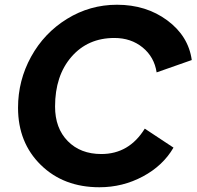

<svg xmlns="http://www.w3.org/2000/svg" viewBox="-20 -777 828 809"><path d="M399 12Q248 12 152 -82Q56 -176 56 -323Q56 -438 111 -538Q166 -638 262.5 -697.5Q359 -757 473 -757Q596 -757 685 -691Q774 -625 788 -524L640 -472Q630 -537 581 -577Q532 -617 462 -617Q350 -617 281 -537.5Q212 -458 212 -328Q212 -237 265.5 -182.5Q319 -128 407 -128Q524 -128 590 -235L711 -155Q667 -79 582 -33.5Q497 12 399 12Z"/></svg>

Font: Plus Jakarta Display
Style: Bold Italic
Weight: 700
Italic angle: -12°
Designer: Gumpita Rahayu
Foundry: Tokotype Studio
Version: Version 1.000;hotconv 1.0.109;makeotfexe 2.5.65596